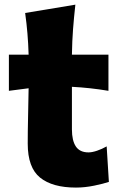

<svg xmlns="http://www.w3.org/2000/svg" viewBox="-20 -807 523 842"><path d="M313 15.6Q210 15.6 155.8 -28.1Q101.6 -71.8 101.6 -177.2Q101.6 -231 103 -289.6Q104.5 -348.1 105.5 -419.9L19 -408.7V-567.4H105.5Q104 -616.7 100.3 -660.4Q96.7 -704.1 90.3 -750L310.5 -786.6Q304.2 -729.5 300.3 -678.7Q296.4 -627.9 295.4 -567.4H455.6V-408.7Q415.5 -415.5 375 -419.9Q334.5 -424.3 295.4 -426.3V-239.7Q295.4 -190.4 312.7 -164.6Q330.1 -138.7 368.2 -138.7Q383.8 -138.7 405.5 -146Q427.2 -153.3 447.8 -165L457.5 -9.3Q434.6 -1.5 393.3 7.1Q352.1 15.6 313 15.6Z"/></svg>

Font: Pinar DS1 ExtraBold
Style: Regular
Weight: 800
Designer: Amin Abedi
Version: Version 3.000